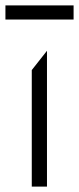

<svg xmlns="http://www.w3.org/2000/svg" viewBox="-32 -687 291 707"><path d="M85 0V-429L141 -500V0ZM-12 -615V-667H239V-615Z"/></svg>

Font: Geologica-Sharp
Style: Regular
Weight: 100
Designer: Sindre Bremnes, Frode Helland
Foundry: Monokrom Skriftforlag AS
Version: Version 1.010;gftools[0.9.28]